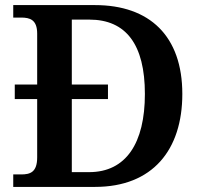

<svg xmlns="http://www.w3.org/2000/svg" viewBox="-20 -734 792 754"><path d="M32 0H353C580 0 696 -146 696 -365C696 -592 568 -714 353 -714H32V-665H63C97 -665 126 -657 126 -602V-402H38V-345H126V-116C126 -57 98 -49 63 -49H32ZM330 -58H262V-345H404V-402H262V-657H331C475 -657 549 -559 549 -365C549 -172 475 -58 330 -58Z"/></svg>

Font: Noto Serif Tamil SemiBold
Style: Regular
Weight: 600
Designer: Indian Type Foundry, Tom Grace, and the Monotype Design Team
Foundry: Monotype Imaging Inc.
Version: Version 2.004